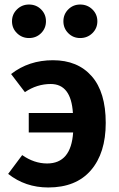

<svg xmlns="http://www.w3.org/2000/svg" viewBox="-20 -812 525 848"><path d="M108 -644Q77 -644 55 -665.5Q33 -687 33 -718Q33 -749 55 -770.5Q77 -792 108 -792Q140 -792 161.5 -770.5Q183 -749 183 -718Q183 -687 161.5 -665.5Q140 -644 108 -644ZM334 -644Q303 -644 281.5 -665.5Q260 -687 260 -718Q260 -749 281.5 -770.5Q303 -792 334 -792Q366 -792 388 -770.5Q410 -749 410 -718Q410 -687 388 -665.5Q366 -644 334 -644ZM214 -546Q323 -546 385 -475.5Q447 -405 447 -269Q447 -136 381.5 -60Q316 16 193 16Q92 16 16 -44L78 -127Q131 -90 188 -90Q294 -90 303 -227H107V-313H302Q294 -441 204 -441Q143 -441 90 -405L29 -485Q107 -546 214 -546Z"/></svg>

Font: Fira Sans SemiBold
Style: Regular
Weight: 600
Designer: bBox Type GmbH & Carrois Corporate GbR & Edenspiekermann AG
Foundry: bBox Type GmbH & Carrois Corporate GbR & Edenspiekermann AG
Version: Version 4.301;PS 004.301;hotconv 1.0.88;makeotf.lib2.5.64775